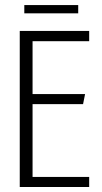

<svg xmlns="http://www.w3.org/2000/svg" viewBox="-20 -743 404 763"><path d="M58.5 -620H334.4V-579.2H109.4V-369.2H318.1L310.1 -329.2H109.4V-40H334.4V0H58.5ZM76.6 -690V-722.8H290.8V-690Z"/></svg>

Font: Smooch Sans Thin
Style: Regular
Weight: 100
Designer: Robert E. Leuschke
Foundry: Robert E. Leuschke
Version: Version 1.010